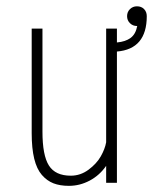

<svg xmlns="http://www.w3.org/2000/svg" viewBox="-20 -594 497 624"><path d="M204 10Q175 10 153.8 1.8Q132.5 -6.5 116 -25.5Q99.5 -44.5 91.2 -78.2Q83 -112 83 -161V-501H118V-166Q118 -89 139 -56Q160 -23 210 -23Q241.5 -23 267.8 -42.5Q294 -62 307.5 -85.8Q321 -109.5 325 -131.5V-501H360V-456Q388 -458.5 404.5 -470.8Q421 -483 426 -509.5H425Q411.5 -509.5 402.2 -518.8Q393 -528 393 -541.5Q393 -555 402.2 -564.2Q411.5 -573.5 425 -573.5Q439.5 -573.5 448.2 -564.5Q457 -555.5 457 -541.5Q457 -434.5 360 -426.5V0H325V-55Q304 -24.5 271.8 -7.2Q239.5 10 204 10Z"/></svg>

Font: League Mono Condensed Thin
Style: Regular
Weight: 100
Width: 1
Designer: Tyler Finck
Foundry: The League of Moveable Type / Tyler Finck
Version: Version 2.210